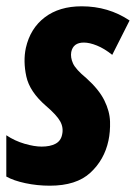

<svg xmlns="http://www.w3.org/2000/svg" viewBox="-24 -579 431 609"><path d="M134 10Q94 10 56.5 2Q19 -6 -4 -19V-150Q23 -132 54 -123Q85 -114 108 -114Q135 -114 152 -123Q169 -132 173 -152Q178 -174 167 -194Q156 -214 122 -243Q70 -288 59.5 -336.5Q49 -385 58 -427Q72 -489 118 -524Q164 -559 235 -559Q320 -559 387 -514L332 -405Q307 -425 283.5 -434.5Q260 -444 242 -444Q208 -444 202 -414Q199 -397 207.5 -378Q216 -359 250 -331Q290 -295 307 -260.5Q324 -226 325 -193.5Q326 -161 320 -133Q307 -72 262.5 -31Q218 10 134 10Z"/></svg>

Font: Noto Sans ExtraCondensed ExtraBold
Style: Italic
Weight: 800
Width: 2
Italic angle: -12°
Designer: Monotype Design Team
Foundry: Monotype Imaging Inc.
Version: Version 2.013; ttfautohint (v1.8.4.7-5d5b)